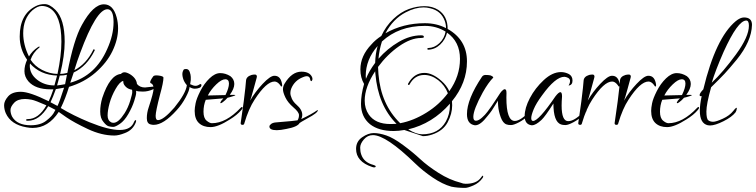

<svg xmlns="http://www.w3.org/2000/svg" viewBox="-27 -606 3682 935"><path d="M1 -55Q-7 -74 -7 -94Q-7 -114 12.5 -136.5Q32 -159 74.5 -159Q117 -159 210 -113Q221 -135 233 -171Q226 -171 219 -171Q146 -171 112 -209Q92 -232 92 -259.5Q92 -287 105 -315Q69 -366 69 -428Q69 -537 147 -576Q166 -586 190.5 -586Q215 -586 243 -558Q288 -513 288 -403Q288 -335 266 -246Q281 -246 301 -251Q332 -414 372 -485Q427 -585 479 -585Q524 -585 541 -522Q548 -496 548 -468Q548 -414 520.5 -357Q493 -300 438 -252.5Q383 -205 309 -183Q292 -127 269 -80Q328 -44 408 -11Q597 66 626 -13Q630 -22 634 -21Q636 -20 636 -17.5Q636 -15 635 -12Q621 27 581 42Q551 54 530 54Q468 54 401 22.5Q334 -9 296 -35L259 -61Q208 17 132 17Q118 17 102 14Q26 1 1 -55ZM272 -403Q272 -533 214 -567Q197 -577 176.5 -577Q156 -577 131 -556Q86 -516 86 -444Q86 -388 114 -331Q130 -358 157 -376Q164 -381 165.5 -378.5Q167 -376 165 -375Q133 -349 122 -315Q142 -284 178 -265.5Q214 -247 253 -246Q272 -335 272 -403ZM495 -367Q526 -435 526 -498Q526 -561 496 -561Q442 -561 363 -347Q349 -310 335 -264Q393 -294 427 -363Q429 -368 432.5 -365Q436 -362 434 -360Q396 -283 332 -253L315 -203Q438 -237 495 -367ZM109 -18Q107 -18 105 -18Q99 -18 101 -23Q101 -26 103.5 -26Q106 -26 108 -26Q161 -26 199 -93Q145 -117 126.5 -120.5Q108 -124 95 -124Q59 -124 41.5 -105Q24 -86 24 -70Q24 -54 32 -38Q56 4 123 4Q170 4 198 -18Q229 -42 238 -62L243 -71Q228 -79 208 -89Q165 -18 109 -18ZM118 -286Q118 -246 153.5 -218Q189 -190 238 -190Q243 -206 251 -238Q169 -241 119 -297Q118 -291 118 -286ZM245 -172Q231 -133 219 -108L253 -90Q263 -110 285 -179Q271 -176 245 -172ZM299 -242Q283 -238 264 -238Q256 -206 251 -190Q269 -192 290 -196Z M679 -180 726 -185Q729 -185 729 -183Q729 -181 726 -178L718 -171Q694 -160 669 -160Q644 -160 636 -164Q636 -162 636 -153Q636 -144 626.5 -114Q617 -84 598 -51Q579 -18 557 -3Q535 12 524.5 12Q514 12 502.5 9Q491 6 477 -12Q461 -30 461 -62.5Q461 -95 471 -129Q508 -241 562 -246Q569 -254 579.5 -254Q590 -254 607 -244Q637 -225 640 -197Q654 -180 679 -180ZM515 -10Q520 -8 526 -8Q550 -8 580 -55Q597 -82 607 -115Q617 -148 617 -157Q617 -166 616 -169Q597 -172 586 -183Q575 -194 574 -203L573 -212Q556 -208 536 -173Q516 -138 506.5 -103Q497 -68 497 -43.5Q497 -19 515 -10Z M948 -197Q954 -196 954 -192Q954 -182 943.5 -178Q933 -174 921.5 -174Q910 -174 896 -182Q896 -167 877.5 -132Q859 -97 833 -69Q769 2 722 2Q714 2 707 0Q688 -4 688 -30.5Q688 -57 697 -83Q721 -155 721 -175.5Q721 -196 707 -201Q698 -205 719 -234Q724 -241 746.5 -238Q769 -235 769 -228Q769 -205 752 -144Q731 -63 731 -42Q731 -21 742 -21Q769 -21 822 -82Q878 -151 883 -191Q869 -207 864 -225.5Q859 -244 862.5 -256Q866 -268 871 -269Q876 -270 879 -270Q892 -270 897 -255.5Q902 -241 902 -231.5Q902 -222 902 -216L899 -196Q915 -188 925.5 -188Q936 -188 948 -197Z M1095 -235Q1114 -220 1114 -197Q1114 -174 1092 -144H1112Q1127 -144 1111 -138.5Q1095 -133 1081 -130Q1071 -118 1058 -108.5Q1045 -99 1046 -107L1051 -116L1061 -127Q980 -121 975 -120Q964 -93 964 -62Q964 -31 979 -18.5Q994 -6 1005 -6Q1074 -6 1145 -81Q1154 -90 1154 -80Q1154 -77 1148 -70Q1128 -46 1092 -24Q1034 13 998.5 13Q963 13 942 -6.5Q921 -26 921 -66Q921 -80 925.5 -103Q930 -126 948.5 -162.5Q967 -199 993.5 -224.5Q1020 -250 1045.5 -250Q1071 -250 1095 -235ZM1071 -143Q1088 -178 1088 -199Q1088 -220 1070 -220Q1052 -220 1026 -195Q1000 -170 985 -141Q1059 -143 1071 -143Z M1337 -192Q1324 -209 1310 -209Q1270 -209 1213 -121Q1184 -77 1163 -6Q1162 2 1154 2Q1145 2 1145 -6L1160 -112Q1170 -192 1171 -212.5Q1172 -233 1198 -241Q1206 -243 1214.5 -243Q1223 -243 1224 -234Q1224 -231 1223 -227.5Q1222 -224 1208.5 -174.5Q1195 -125 1191 -116Q1215 -158 1252 -197.5Q1289 -237 1309 -237Q1310 -237 1310 -237Q1337 -237 1345 -204Q1347 -196 1347 -190.5Q1347 -185 1344 -185Q1341 -184 1337 -192Z M1321 28Q1285 28 1285 10Q1285 4 1293.5 -2.5Q1302 -9 1318 -10Q1415 -18 1422 -20Q1429 -31 1429 -45.5Q1429 -60 1402 -83Q1375 -106 1363 -131Q1351 -156 1351 -171Q1351 -186 1359 -199Q1394 -257 1441 -257Q1481 -257 1493 -230Q1496 -222 1493.5 -216Q1491 -210 1488 -211Q1485 -212 1484 -217Q1482 -235 1467 -235Q1459 -235 1448 -230Q1407 -214 1391 -174Q1387 -164 1387 -153Q1387 -142 1394 -126Q1401 -110 1417 -96Q1445 -72 1445 -46Q1445 -36 1440 -26Q1491 -50 1519 -70L1521 -69Q1520 -56 1471 -30Q1455 -21 1443 -14L1432 -7Q1422 12 1367 22Q1339 28 1321 28Z M2175 -93Q2175 -52 2153 -10.5Q2131 31 2078 49Q2055 57 2032 57L1942 27Q1914 32 1890 32Q1817 32 1775 -1Q1731 -37 1731 -100Q1731 -145 1746 -197Q1728 -228 1728 -268Q1728 -334 1782 -390Q1801 -412 1830 -431Q1852 -479 1888.5 -513.5Q1925 -548 1964 -562Q2003 -576 2040.5 -576Q2078 -576 2107 -558Q2153 -528 2153 -465Q2247 -412 2247 -307Q2247 -202 2174 -113Q2175 -103 2175 -93ZM2150 -447Q2142 -413 2116.5 -389Q2091 -365 2058 -364Q2054 -364 2054 -368Q2054 -372 2058 -372Q2089 -373 2113 -396Q2137 -419 2143 -452Q2098 -480 2042 -480Q1915 -480 1833 -404Q1820 -364 1816 -320Q1860 -370 1915 -402Q1970 -434 2024 -434Q2039 -434 2037 -425Q2036 -421 2023 -421Q1974 -421 1916.5 -381Q1859 -341 1814 -280L1816 -245Q1828 -97 1922 -6Q1986 -18 2049 -57Q2112 -96 2154 -152Q2139 -191 2106.5 -216Q2074 -241 2039 -241Q1992 -241 1967 -194Q1966 -192 1964 -192Q1962 -192 1960.5 -194Q1959 -196 1960 -198Q1989 -251 2040 -251Q2079 -251 2123 -212Q2148 -190 2161 -162Q2213 -235 2213 -319Q2213 -403 2150 -447ZM2323 261Q2306 285 2278.5 297Q2251 309 2238 309Q2200 309 2171 303Q2128 291 2080 258.5Q2032 226 1996 191Q1853 52 1789 52Q1763 52 1745 73Q1727 94 1727 113Q1727 132 1732 146Q1745 185 1791 197Q1802 200 1802.5 204Q1803 208 1798 209Q1793 210 1785 207Q1707 181 1707 119Q1707 83 1736.5 62.5Q1766 42 1793 42Q1820 42 1854 53.5Q1888 65 1935.5 100Q1983 135 2019 168.5Q2055 202 2108.5 236Q2162 270 2217 284Q2228 289 2241 289Q2294 289 2315 259Q2326 243 2326 254Q2326 257 2323 261ZM2036 -570Q1995 -570 1949 -546Q1887 -514 1850 -444Q1936 -493 2042 -493Q2099 -493 2145 -469Q2145 -488 2139 -504Q2121 -554 2067 -566Q2051 -570 2036 -570ZM1800 -259Q1749 -182 1749 -116Q1749 -77 1769 -48Q1801 -2 1874 -2Q1885 -2 1893 -2.5Q1901 -3 1904 -3Q1814 -93 1801 -247Q1801 -249 1800.5 -253Q1800 -257 1800 -259ZM1961 24Q2000 48 2029 48Q2109 48 2144 -14Q2164 -50 2164 -93Q2164 -97 2164 -101Q2079 -4 1961 24ZM1754 -236Q1754 -227 1755 -222Q1770 -260 1800 -300Q1801 -344 1812 -382Q1754 -316 1754 -236Z M2480 -17Q2510 -17 2558 -71L2564 -67Q2562 -61 2544 -42.5Q2526 -24 2500.5 -10.5Q2475 3 2461.5 3Q2448 3 2440 0Q2422 -6 2411.5 -35Q2401 -64 2399 -89.5Q2397 -115 2398 -116Q2390 -104 2383.5 -92.5Q2377 -81 2368 -68Q2359 -55 2348 -42Q2313 4 2288 4Q2286 4 2285 4Q2247 -2 2247 -50Q2247 -123 2320 -232Q2326 -241 2338 -241Q2350 -241 2361 -239Q2376 -233 2375 -228Q2351 -204 2324 -156Q2278 -72 2278 -37Q2278 -18 2290.5 -18Q2303 -18 2319.5 -32.5Q2336 -47 2347 -62Q2358 -77 2367 -89.5Q2376 -102 2389 -122.5Q2402 -143 2409 -153Q2416 -163 2423.5 -168.5Q2431 -174 2435.5 -169.5Q2440 -165 2439.5 -152.5Q2439 -140 2439 -131Q2439 -17 2480 -17Z M2613 -142Q2584 -103 2572 -74Q2560 -45 2560 -31Q2560 -17 2569 -17Q2596 -17 2678 -137Q2710 -178 2710 -136Q2708 -110 2708 -92Q2708 -16 2740 -16Q2774 -16 2823 -71Q2826 -74 2830 -67Q2827 -60 2809.5 -42.5Q2792 -25 2766 -11Q2740 3 2726.5 3Q2713 3 2705 0Q2668 -13 2668 -102Q2628 -39 2610 -22Q2582 4 2564 4Q2563 4 2561 4Q2528 -1 2528 -40.5Q2528 -80 2553.5 -128.5Q2579 -177 2621 -216Q2663 -255 2705 -255Q2725 -255 2744 -245Q2761 -235 2761 -213.5Q2761 -192 2742 -189Q2749 -201 2749 -211.5Q2749 -222 2739 -227Q2729 -232 2721 -232Q2678 -232 2613 -142Z M2981 -192Q2968 -209 2954 -209Q2914 -209 2857 -121Q2828 -77 2807 -6Q2806 2 2798 2Q2789 2 2789 -6L2804 -112Q2814 -192 2815 -212.5Q2816 -233 2842 -241Q2850 -243 2858.5 -243Q2867 -243 2868 -234Q2868 -231 2867 -227.5Q2866 -224 2852.5 -174.5Q2839 -125 2835 -116Q2859 -158 2896 -197.5Q2933 -237 2953 -237Q2954 -237 2954 -237Q2981 -237 2989 -204Q2991 -196 2991 -190.5Q2991 -185 2988 -185Q2985 -184 2981 -192Z M3158 -192Q3145 -209 3131 -209Q3091 -209 3034 -121Q3005 -77 2984 -6Q2983 2 2975 2Q2966 2 2966 -6L2981 -112Q2991 -192 2992 -212.5Q2993 -233 3019 -241Q3027 -243 3035.5 -243Q3044 -243 3045 -234Q3045 -231 3044 -227.5Q3043 -224 3029.5 -174.5Q3016 -125 3012 -116Q3036 -158 3073 -197.5Q3110 -237 3130 -237Q3131 -237 3131 -237Q3158 -237 3166 -204Q3168 -196 3168 -190.5Q3168 -185 3165 -185Q3162 -184 3158 -192Z M3318 -235Q3337 -220 3337 -197Q3337 -174 3315 -144H3335Q3350 -144 3334 -138.5Q3318 -133 3304 -130Q3294 -118 3281 -108.5Q3268 -99 3269 -107L3274 -116L3284 -127Q3203 -121 3198 -120Q3187 -93 3187 -62Q3187 -31 3202 -18.5Q3217 -6 3228 -6Q3297 -6 3368 -81Q3377 -90 3377 -80Q3377 -77 3371 -70Q3351 -46 3315 -24Q3257 13 3221.5 13Q3186 13 3165 -6.5Q3144 -26 3144 -66Q3144 -80 3148.5 -103Q3153 -126 3171.5 -162.5Q3190 -199 3216.5 -224.5Q3243 -250 3268.5 -250Q3294 -250 3318 -235ZM3294 -143Q3311 -178 3311 -199Q3311 -220 3293 -220Q3275 -220 3249 -195Q3223 -170 3208 -141Q3282 -143 3294 -143Z M3436 -181Q3413 -99 3413 -63Q3413 -27 3422.5 -20Q3432 -13 3446 -13Q3460 -13 3493 -28Q3526 -43 3544 -66Q3562 -89 3561 -77Q3560 -67 3555 -59Q3537 -36 3496 -15.5Q3455 5 3431 5Q3425 5 3420 4Q3381 -5 3381 -67Q3381 -96 3390 -138Q3380 -136 3380 -143Q3380 -152 3398 -171Q3458 -421 3556 -503Q3578 -521 3596 -521Q3635 -521 3635 -485Q3633 -405 3561 -316Q3524 -271 3501.5 -247Q3479 -223 3436 -181ZM3620 -481Q3620 -506 3607 -506Q3566 -506 3497 -354Q3457 -263 3439 -203Q3494 -255 3557 -341Q3620 -427 3620 -481Z"/></svg>

Font: Lovers Quarrel
Style: Regular
Weight: 400
Designer: Robert E. Leuschke
Foundry: Robert E. Leuschke
Version: Version 1.001